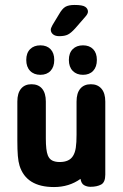

<svg xmlns="http://www.w3.org/2000/svg" viewBox="-20 -744 497 775"><path d="M305 -22Q308 -3 319.5 3.5Q331 10 345 10Q371 10 388 1Q405 -8 405 -39V-334Q405 -368 389.5 -386Q374 -404 347 -404Q319 -404 304 -386Q289 -368 289 -334V-200Q289 -168 286 -148Q283 -128 275 -115Q260 -90 221 -90Q203 -90 191 -96Q179 -102 173 -117Q165 -137 165 -185V-334Q165 -368 150 -386Q135 -404 107 -404Q80 -404 65 -386Q50 -368 50 -334V-176Q50 -139 52 -115Q54 -91 59 -75Q86 11 198 11Q259 11 305 -22ZM143 -561Q117 -561 101.5 -545.5Q86 -530 86 -502Q86 -474 101.5 -458Q117 -442 143 -442Q169 -442 184 -458Q199 -474 199 -502Q199 -530 184 -545.5Q169 -561 143 -561ZM315 -561Q289 -561 273.5 -545.5Q258 -530 258 -502Q258 -474 273.5 -458Q289 -442 315 -442Q341 -442 356 -458Q371 -474 371 -502Q371 -530 356 -545.5Q341 -561 315 -561ZM281 -724Q257 -724 244 -716.5Q231 -709 218 -686L192 -643Q189 -637 187 -632.5Q185 -628 185 -624Q185 -613 194 -605.5Q203 -598 219 -598Q241 -598 254 -604.5Q267 -611 284 -630L324 -676Q335 -688 335 -697Q335 -709 324 -716.5Q313 -724 281 -724Z"/></svg>

Font: Beiruti
Style: Bold
Weight: 700
Designer: Arlette Boutros
Foundry: Boutros
Version: Version 1.41